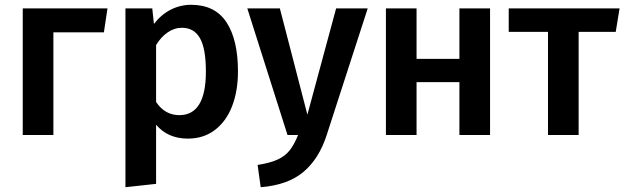

<svg xmlns="http://www.w3.org/2000/svg" viewBox="-20 -564 2608 802"><path d="M75 0V-529H429L414 -429H203V0Z M974 -266Q974 -184 949.5 -120.5Q925 -57 877.5 -21Q830 15 765 15Q681 15 632 -43V204L504 218V-529H616L623 -464Q654 -504 694 -524Q734 -544 778 -544Q878 -544 926 -471Q974 -398 974 -266ZM840 -265Q840 -362 815 -405Q790 -448 740 -448Q708 -448 680 -428.5Q652 -409 632 -376V-138Q669 -83 729 -83Q840 -83 840 -265Z M1344 2Q1312 100 1247 154.5Q1182 209 1069 218L1056 125Q1108 117 1139.5 102.5Q1171 88 1190 64Q1209 40 1225 0H1181L1013 -529H1149L1264 -85L1384 -529H1516Z M1899 -221H1720V0H1592V-529H1720V-318H1899V-529H2027V0H1899Z M2552 -431H2397V0H2269V-431H2105V-529H2568Z"/></svg>

Font: Fira Sans Medium
Style: Regular
Weight: 500
Designer: bBox Type GmbH & Carrois Corporate GbR & Edenspiekermann AG
Foundry: bBox Type GmbH & Carrois Corporate GbR & Edenspiekermann AG
Version: Version 4.301